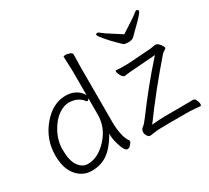

<svg xmlns="http://www.w3.org/2000/svg" viewBox="-142 -961 1321 1211"><g transform="rotate(-30 518.5 -355.5)"><path d="M820 -631Q858 -656 892 -677.5Q926 -699 940.5 -711.5Q955 -724 961 -724Q974 -724 974 -712Q974 -698 888 -616L860 -588Q847 -574 819.5 -574Q792 -574 782 -582Q713 -647 676 -696Q654 -724 678 -724Q684 -724 698.5 -711.5Q713 -699 747.5 -677.5Q782 -656 820 -631ZM1010 2Q969 -2 929 -4H794Q704 -4 677 0.5Q650 5 640.5 5Q631 5 622.5 -8.5Q614 -22 614 -34Q614 -56 628.5 -65.5Q643 -75 668 -109Q791 -275 914 -412L922 -421L763 -409Q736 -408 694 -402H692Q676 -402 663 -432Q657 -445 657 -452.5Q657 -460 659 -460H661Q687 -458 708 -458H740Q752 -458 762 -459L919 -470L954 -476H958Q976 -474 994 -446Q1001 -435 1001 -429Q1001 -423 989 -416.5Q977 -410 970 -402Q820 -230 694 -58L687 -49L698 -50Q748 -55 786 -55H863Q974 -55 991 -56H992Q1000 -56 1008 -40Q1016 -24 1016 -11Q1016 2 1010 2ZM661 -460ZM480 -681 478 -592V-185Q478 -141 487 -99Q496 -57 513 -36Q514 -33 514 -27.5Q514 -22 501.5 -7.5Q489 7 477 7Q457 7 441 -42.5Q425 -92 425 -118V-136L416 -121Q373 -50 325.5 -18.5Q278 13 213.5 13Q149 13 105 -38.5Q61 -90 61 -186Q61 -302 135.5 -391.5Q210 -481 305 -481Q342 -481 370 -467Q398 -453 413 -431L422 -418V-593L418 -699Q418 -704 433 -704Q448 -704 464 -697.5Q480 -691 480 -681ZM413 -385Q411 -382 407.5 -382Q404 -382 402 -385Q367 -433 300 -433Q268 -433 234 -412Q200 -391 174 -355Q119 -278 119 -196Q119 -114 146.5 -75.5Q174 -37 214 -37Q288 -37 355 -109.5Q422 -182 422 -276V-393Z"/></g></svg>

Font: LXGW WenKai Light
Style: Regular
Weight: 300
Designer: LXGW / Fontworks Inc.
Foundry: LXGW / Fontworks Inc.
Version: Version 1.501; October 10, 2024